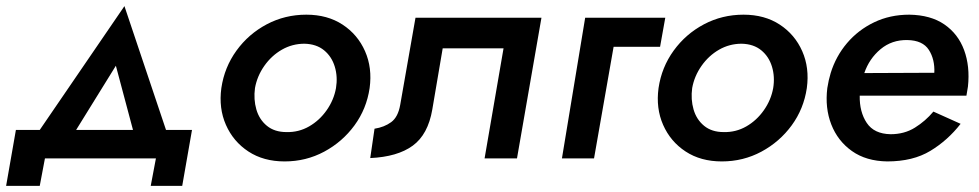

<svg xmlns="http://www.w3.org/2000/svg" viewBox="-26 -518 3201 628"><path d="M484 0H121L104 90H-6L26 -93H104L381 -498L517 -93H602L570 90H467ZM353 -303 223 -93H409Z M698 -230Q708 -298 747.5 -352.5Q787 -407 846.5 -438.5Q906 -470 976 -470Q1045 -470 1094.5 -437.5Q1144 -405 1168 -350.5Q1192 -296 1183 -230Q1173 -162 1133.5 -108Q1094 -54 1034.5 -22Q975 10 905 10Q836 10 786.5 -22.5Q737 -55 713 -109.5Q689 -164 698 -230ZM808 -230Q803 -193 812.5 -160Q822 -127 847 -106.5Q872 -86 911 -86Q951 -85 985 -104.5Q1019 -124 1042.5 -157.5Q1066 -191 1073 -230Q1079 -267 1069 -300Q1059 -333 1034 -353.5Q1009 -374 970 -375Q930 -375 896 -355.5Q862 -336 838.5 -302.5Q815 -269 808 -230Z M1745 -460 1665 0H1559L1621 -360H1422L1388 -160Q1374 -78 1324 -41.5Q1274 -5 1185 -1L1199 -97Q1231 -102 1253.5 -118.5Q1276 -135 1283 -175L1333 -460Z M1888 -460H2150L2133 -365H1981L1917 0H1812Z M2128 -230Q2138 -298 2177.5 -352.5Q2217 -407 2276.5 -438.5Q2336 -470 2406 -470Q2475 -470 2524.5 -437.5Q2574 -405 2598 -350.5Q2622 -296 2613 -230Q2603 -162 2563.5 -108Q2524 -54 2464.5 -22Q2405 10 2335 10Q2266 10 2216.5 -22.5Q2167 -55 2143 -109.5Q2119 -164 2128 -230ZM2238 -230Q2233 -193 2242.5 -160Q2252 -127 2277 -106.5Q2302 -86 2341 -86Q2381 -85 2415 -104.5Q2449 -124 2472.5 -157.5Q2496 -191 2503 -230Q2509 -267 2499 -300Q2489 -333 2464 -353.5Q2439 -374 2400 -375Q2360 -375 2326 -355.5Q2292 -336 2268.5 -302.5Q2245 -269 2238 -230Z M3116 -113Q3074 -59 3017 -24.5Q2960 10 2876 10Q2807 9 2760.5 -24Q2714 -57 2693 -111Q2672 -165 2680 -230Q2684 -256 2691 -279Q2708 -334 2744.5 -377Q2781 -420 2833 -445Q2885 -470 2948 -470Q3018 -469 3063 -438Q3108 -407 3127.5 -354Q3147 -301 3140 -235Q3138 -222 3135 -205H2786Q2785 -152 2809 -116Q2833 -80 2887 -79Q2932 -79 2966.5 -100.5Q3001 -122 3027 -153ZM2942 -387Q2891 -388 2854 -357Q2817 -326 2801 -279L3030 -280Q3032 -324 3012 -355Q2992 -386 2942 -387Z"/></svg>

Font: Jost* Medium
Style: Italic
Weight: 500
Italic angle: -10°
Version: Version 3.7